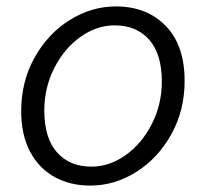

<svg xmlns="http://www.w3.org/2000/svg" viewBox="-20 -565 643 598"><path d="M46 -219Q46 -311 87.5 -385.5Q129 -460 197 -502.5Q265 -545 341 -545Q437 -545 496 -484.5Q555 -424 555 -313Q555 -221 513.5 -146.5Q472 -72 404.5 -29.5Q337 13 261 13Q198 13 149.5 -14Q101 -41 73.5 -93Q46 -145 46 -219ZM484 -311Q484 -397 444.5 -441.5Q405 -486 337 -486Q281 -486 230.5 -450Q180 -414 149 -353Q118 -292 118 -221Q118 -135 157.5 -90.5Q197 -46 265 -46Q321 -46 371.5 -82Q422 -118 453 -179Q484 -240 484 -311Z"/></svg>

Font: Nebula Sans Book
Style: Regular
Weight: 400
Italic angle: -9°
Designer: Paul D. Hunt for Adobe (as Source Sans)
Foundry: Nebula Entertainment & Broadcasting LLC
Version: Version 1.010